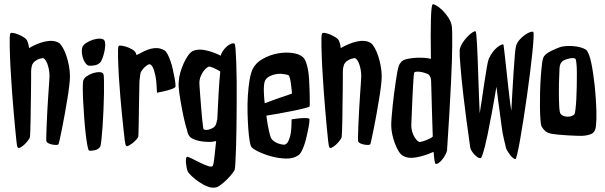

<svg xmlns="http://www.w3.org/2000/svg" viewBox="-20 -770 2856 907"><path d="M310.5 -409.2Q310.5 -393.6 307.1 -364.3Q303.7 -335 297.9 -300.3Q292 -265.6 285.6 -229Q279.3 -192.4 272.9 -162.1Q266.6 -131.8 262.2 -111.3Q257.8 -90.8 256.8 -88.9Q254.9 -85.9 246.6 -85.4Q238.3 -85 228 -86.9Q217.8 -88.9 209.5 -92.8Q201.2 -96.7 199.2 -102.5Q198.2 -106.4 198.7 -129.9Q199.2 -153.3 200.7 -186Q202.1 -218.8 204.1 -256.3Q206.1 -293.9 208.5 -326.7Q210.9 -359.4 212.4 -382.8Q213.9 -406.2 213.9 -411.1Q213.9 -428.7 210.4 -444.8Q207 -460.9 202.1 -472.7Q197.3 -484.4 190.9 -490.7Q184.6 -497.1 179.7 -495.1Q167 -493.2 158.2 -488.8Q149.4 -484.4 143.6 -479.5Q136.7 -473.6 132.8 -465.8Q131.8 -463.9 129.4 -454.1Q127 -444.3 127 -431.6Q127 -427.7 127 -403.8Q127 -379.9 126.5 -346.7Q126 -313.5 125.5 -274.9Q125 -236.3 124.5 -203.6Q124 -170.9 123 -147.5Q122.1 -124 121.1 -121.1Q119.1 -115.2 111.3 -105Q103.5 -94.7 93.8 -85.9Q84 -77.1 75.2 -72.8Q66.4 -68.4 63.5 -74.2Q60.5 -77.1 57.6 -103Q54.7 -128.9 51.3 -166.5Q47.9 -204.1 43.9 -248.5Q40 -293 37.1 -334Q34.2 -375 32.2 -408.2Q30.3 -441.4 29.3 -456.1Q28.3 -476.6 27.3 -502.4Q26.4 -528.3 25.9 -551.3Q25.4 -574.2 25.9 -591.3Q26.4 -608.4 29.3 -612.3Q31.2 -616.2 42.5 -614.3Q53.7 -612.3 66.9 -606.9Q80.1 -601.6 91.8 -594.2Q103.5 -586.9 107.4 -580.1Q109.4 -574.2 112.3 -566.9Q115.2 -559.6 117.2 -543Q133.8 -552.7 153.3 -561Q172.9 -569.3 191.9 -573.7Q210.9 -578.1 228.5 -576.7Q246.1 -575.2 259.8 -566.4Q268.6 -559.6 277.8 -543Q287.1 -526.4 294.4 -503.9Q301.8 -481.4 306.2 -456.5Q310.5 -431.6 310.5 -409.2Z M468.8 -419.9Q470.7 -415 471.2 -389.2Q471.7 -363.3 471.2 -326.7Q470.7 -290 468.8 -248.5Q466.8 -207 464.4 -170.4Q461.9 -133.8 459 -107.9Q456.1 -82 453.1 -77.1Q444.3 -63.5 426.8 -60.1Q409.2 -56.6 401.4 -58.6Q397.5 -58.6 393.1 -81.1Q388.7 -103.5 384.8 -137.7Q380.9 -171.9 377.9 -211.9Q375 -252 373 -288.6Q371.1 -325.2 371.1 -352.5Q371.1 -379.9 373 -387.7Q376 -400.4 390.1 -410.2Q404.3 -419.9 420.4 -424.8Q436.5 -429.7 450.7 -429.2Q464.8 -428.7 468.8 -419.9ZM473.6 -578.1Q477.5 -570.3 477.1 -556.6Q476.6 -543 473.6 -528.3Q470.7 -513.7 465.8 -500Q460.9 -486.3 456.1 -478.5Q446.3 -464.8 427.2 -461.4Q408.2 -458 399.4 -460Q392.6 -460.9 385.7 -469.2Q378.9 -477.5 374 -489.7Q369.1 -502 367.2 -516.6Q365.2 -531.2 368.2 -543.9Q371.1 -556.6 386.7 -566.9Q402.3 -577.1 419.9 -582.5Q437.5 -587.9 453.1 -587.4Q468.8 -586.9 473.6 -578.1Z M756.8 -532.2Q764.6 -527.3 772 -513.2Q779.3 -499 785.6 -481Q792 -462.9 796.4 -442.4Q800.8 -421.9 804.2 -404.3Q807.6 -386.7 808.6 -374.5Q809.6 -362.3 808.6 -359.4Q806.6 -355.5 796.9 -351.6Q788.1 -347.7 770.5 -342.8Q752.9 -337.9 721.7 -332Q719.7 -385.7 713.9 -413.6Q708 -441.4 701.2 -453.1Q693.4 -466.8 684.6 -466.8Q675.8 -462.9 668.9 -457.5Q662.1 -452.1 657.2 -446.3Q651.4 -439.5 646.5 -431.6Q644.5 -428.7 642.6 -418Q640.6 -407.2 638.7 -385.7Q638.7 -378.9 638.2 -357.4Q637.7 -335.9 637.2 -307.6Q636.7 -279.3 636.2 -248Q635.7 -216.8 635.3 -189.9Q634.8 -163.1 634.3 -144.5Q633.8 -126 632.8 -123Q630.9 -118.2 623 -109.4Q615.2 -100.6 605.5 -93.3Q595.7 -85.9 586.9 -81.5Q578.1 -77.1 575.2 -82Q572.3 -85 569.3 -107.4Q566.4 -129.9 563 -162.6Q559.6 -195.3 555.7 -234.4Q551.8 -273.4 548.8 -309.6Q545.9 -345.7 543.9 -374.5Q542 -403.3 541 -416Q540 -434.6 539.1 -457Q538.1 -479.5 537.6 -499.5Q537.1 -519.5 537.6 -534.7Q538.1 -549.8 541 -552.7Q543 -555.7 554.2 -554.2Q565.4 -552.7 578.6 -548.3Q591.8 -543.9 603.5 -537.1Q615.2 -530.3 619.1 -524.4Q622.1 -519.5 625 -509.8Q643.6 -519.5 660.6 -527.8Q677.7 -536.1 693.8 -540Q710 -543.9 725.6 -542.5Q741.2 -541 756.8 -532.2Z M1088.9 31.2Q1086.9 37.1 1077.1 49.8Q1067.4 62.5 1053.7 76.2Q1040 89.8 1026.4 100.6Q1012.7 111.3 1003.9 114.3Q984.4 120.1 962.4 111.8Q940.4 103.5 920.4 89.8Q900.4 76.2 885.7 62Q871.1 47.9 867.2 41Q864.3 34.2 861.8 22.5Q859.4 10.7 858.4 -1Q857.4 -12.7 858.9 -21Q860.4 -29.3 865.2 -29.3Q870.1 -29.3 888.2 -20Q906.2 -10.7 926.3 -1Q946.3 8.8 963.9 14.6Q981.4 20.5 985.4 12.7Q989.3 5.9 992.7 -25.9Q996.1 -57.6 1001 -103.5Q999 -103.5 997.6 -103Q996.1 -102.5 994.1 -102.5Q985.4 -99.6 969.7 -99.6Q954.1 -99.6 937 -101.6Q919.9 -103.5 903.8 -108.9Q887.7 -114.3 877.9 -123Q874 -127 869.6 -135.3Q865.2 -143.6 863.3 -157.2Q860.4 -163.1 853.5 -190.9Q846.7 -218.8 839.8 -254.4Q833 -290 827.6 -326.2Q822.3 -362.3 824.2 -383.8Q825.2 -405.3 832 -428.2Q838.9 -451.2 848.1 -471.7Q857.4 -492.2 868.2 -507.3Q878.9 -522.5 889.6 -528.3Q913.1 -540 948.2 -533.2Q983.4 -526.4 1023.4 -506.8Q1024.4 -516.6 1032.2 -528.3Q1040 -540 1050.3 -549.3Q1060.5 -558.6 1071.3 -563Q1082 -567.4 1087.9 -563.5Q1090.8 -561.5 1092.8 -536.6Q1094.7 -511.7 1096.2 -472.2Q1097.7 -432.6 1098.1 -382.3Q1098.6 -332 1098.1 -278.8Q1097.7 -225.6 1097.2 -173.8Q1096.7 -122.1 1095.2 -79.1Q1093.8 -36.1 1092.3 -6.8Q1090.8 22.5 1088.9 31.2ZM1020.5 -432.6Q1014.6 -436.5 1006.8 -440.4Q1000 -444.3 991.2 -448.2Q982.4 -452.1 971.7 -455.1Q966.8 -457 958.5 -451.2Q950.2 -445.3 941.9 -434.6Q933.6 -423.8 927.7 -408.7Q921.9 -393.6 921.9 -377Q921.9 -375 922.9 -358.4Q923.8 -341.8 925.8 -318.4Q927.7 -294.9 929.7 -267.6Q931.6 -240.2 934.1 -216.8Q936.5 -193.4 938.5 -177.2Q940.4 -161.1 941.4 -160.2Q945.3 -156.2 952.6 -156.2Q960 -156.2 967.3 -158.2Q974.6 -160.2 980.5 -163.1Q986.3 -166 989.3 -168Q1002 -176.8 1004.9 -202.1Q1006.8 -204.1 1006.8 -212.9Q1009.8 -277.3 1012.7 -329.6Q1015.6 -381.8 1020.5 -432.6Z M1230.5 -282.2Q1246.1 -288.1 1266.1 -295.4Q1286.1 -302.7 1304.7 -309.1Q1323.2 -315.4 1337.9 -320.3Q1352.5 -325.2 1359.4 -328.1Q1358.4 -338.9 1356.9 -353Q1355.5 -367.2 1353.5 -380.4Q1351.6 -393.6 1348.6 -403.3Q1345.7 -413.1 1342.8 -415Q1335 -418 1316.9 -420.4Q1298.8 -422.9 1279.8 -418.9Q1260.7 -415 1245.1 -404.3Q1229.5 -393.6 1227.5 -370.1Q1225.6 -354.5 1226.6 -331.1Q1227.5 -307.6 1230.5 -282.2ZM1442.4 -266.6Q1441.4 -264.6 1418.9 -258.8Q1396.5 -252.9 1365.2 -246.6Q1334 -240.2 1298.8 -233.9Q1263.7 -227.5 1238.3 -223.6Q1243.2 -184.6 1250 -153.8Q1256.8 -123 1261.7 -115.2Q1266.6 -108.4 1274.4 -102.5Q1281.2 -97.7 1291.5 -93.3Q1301.8 -88.9 1316.4 -86.9Q1327.1 -84 1336.9 -94.7Q1344.7 -104.5 1351.1 -128.9Q1357.4 -153.3 1357.4 -206.1Q1387.7 -210.9 1404.8 -211.9Q1421.9 -212.9 1429.7 -211.9Q1439.5 -210.9 1441.4 -209Q1442.4 -206.1 1441.4 -194.3Q1440.4 -182.6 1437 -165.5Q1433.6 -148.4 1429.2 -128.4Q1424.8 -108.4 1418.9 -90.3Q1413.1 -72.3 1406.2 -58.1Q1399.4 -43.9 1391.6 -38.1Q1368.2 -20.5 1333 -21Q1297.9 -21.5 1263.7 -30.8Q1229.5 -40 1202.1 -53.2Q1174.8 -66.4 1168 -75.2Q1163.1 -81.1 1159.2 -105Q1155.3 -128.9 1152.8 -163.1Q1150.4 -197.3 1149.4 -238.3Q1148.4 -279.3 1150.9 -318.4Q1153.3 -357.4 1158.7 -390.6Q1164.1 -423.8 1173.8 -444.3Q1188.5 -473.6 1221.7 -492.2Q1254.9 -510.7 1292 -517.6Q1329.1 -524.4 1362.8 -519.5Q1396.5 -514.6 1413.1 -498Q1422.9 -488.3 1430.7 -459.5Q1438.5 -430.7 1440.4 -389.6Q1440.4 -385.7 1441.4 -367.2Q1442.4 -348.6 1442.9 -327.6Q1443.4 -306.6 1443.4 -288.1Q1443.4 -269.5 1442.4 -266.6Z M1783.2 -409.2Q1783.2 -393.6 1779.8 -364.3Q1776.4 -335 1770.5 -300.3Q1764.6 -265.6 1758.3 -229Q1752 -192.4 1745.6 -162.1Q1739.3 -131.8 1734.9 -111.3Q1730.5 -90.8 1729.5 -88.9Q1727.5 -85.9 1719.2 -85.4Q1710.9 -85 1700.7 -86.9Q1690.4 -88.9 1682.1 -92.8Q1673.8 -96.7 1671.9 -102.5Q1670.9 -106.4 1671.4 -129.9Q1671.9 -153.3 1673.3 -186Q1674.8 -218.8 1676.8 -256.3Q1678.7 -293.9 1681.2 -326.7Q1683.6 -359.4 1685.1 -382.8Q1686.5 -406.2 1686.5 -411.1Q1686.5 -428.7 1683.1 -444.8Q1679.7 -460.9 1674.8 -472.7Q1669.9 -484.4 1663.6 -490.7Q1657.2 -497.1 1652.3 -495.1Q1639.6 -493.2 1630.9 -488.8Q1622.1 -484.4 1616.2 -479.5Q1609.4 -473.6 1605.5 -465.8Q1604.5 -463.9 1602.1 -454.1Q1599.6 -444.3 1599.6 -431.6Q1599.6 -427.7 1599.6 -403.8Q1599.6 -379.9 1599.1 -346.7Q1598.6 -313.5 1598.1 -274.9Q1597.7 -236.3 1597.2 -203.6Q1596.7 -170.9 1595.7 -147.5Q1594.7 -124 1593.8 -121.1Q1591.8 -115.2 1584 -105Q1576.2 -94.7 1566.4 -85.9Q1556.6 -77.1 1547.9 -72.8Q1539.1 -68.4 1536.1 -74.2Q1533.2 -77.1 1530.3 -103Q1527.3 -128.9 1523.9 -166.5Q1520.5 -204.1 1516.6 -248.5Q1512.7 -293 1509.8 -334Q1506.8 -375 1504.9 -408.2Q1502.9 -441.4 1502 -456.1Q1501 -476.6 1500 -502.4Q1499 -528.3 1498.5 -551.3Q1498 -574.2 1498.5 -591.3Q1499 -608.4 1502 -612.3Q1503.9 -616.2 1515.1 -614.3Q1526.4 -612.3 1539.6 -606.9Q1552.7 -601.6 1564.5 -594.2Q1576.2 -586.9 1580.1 -580.1Q1582 -574.2 1585 -566.9Q1587.9 -559.6 1589.8 -543Q1606.4 -552.7 1626 -561Q1645.5 -569.3 1664.6 -573.7Q1683.6 -578.1 1701.2 -576.7Q1718.8 -575.2 1732.4 -566.4Q1741.2 -559.6 1750.5 -543Q1759.8 -526.4 1767.1 -503.9Q1774.4 -481.4 1778.8 -456.5Q1783.2 -431.6 1783.2 -409.2Z M2114.3 -646.5Q2117.2 -623 2116.2 -552.7Q2116.2 -522.5 2114.7 -479.5Q2113.3 -436.5 2110.4 -376.5Q2107.4 -316.4 2103 -237.8Q2098.6 -159.2 2091.8 -59.6Q2089.8 -49.8 2083.5 -38.1Q2077.1 -26.4 2069.3 -16.6Q2061.5 -6.8 2052.7 -0.5Q2043.9 5.9 2037.1 3.9Q2035.2 2.9 2032.7 -11.7Q2030.3 -26.4 2028.3 -52.7Q1984.4 -33.2 1945.3 -26.4Q1906.2 -19.5 1881.8 -35.2Q1872.1 -41 1862.8 -56.2Q1853.5 -71.3 1845.7 -91.8Q1837.9 -112.3 1833 -135.3Q1828.1 -158.2 1828.1 -178.7Q1828.1 -193.4 1830.1 -217.8Q1832 -242.2 1835 -271Q1837.9 -299.8 1841.8 -329.6Q1845.7 -359.4 1849.6 -384.8Q1853.5 -410.2 1856.4 -427.7Q1859.4 -445.3 1861.3 -449.2Q1863.3 -460.9 1868.7 -468.8Q1874 -476.6 1877.9 -480.5Q1887.7 -488.3 1906.7 -492.2Q1925.8 -496.1 1946.8 -497.1Q1967.8 -498 1986.3 -496.6Q2004.9 -495.1 2013.7 -492.2H2015.6Q2013.7 -613.3 2015.6 -678.7Q2017.6 -744.1 2023.4 -749Q2027.3 -752 2041 -744.1Q2054.7 -736.3 2069.8 -721.7Q2085 -707 2098.1 -687Q2111.3 -667 2114.3 -646.5ZM1965.8 -99.6Q1979.5 -102.5 1990.7 -106.9Q2002 -111.3 2009.8 -115.2Q2018.6 -119.1 2024.4 -125Q2023.4 -150.4 2022.5 -182.1Q2021.5 -213.9 2020.5 -248Q2019.5 -282.2 2018.6 -317.9Q2017.6 -353.5 2016.6 -386.7Q2016.6 -397.5 2013.2 -405.3Q2009.8 -413.1 2004.9 -418Q2002 -419.9 1993.2 -423.3Q1984.4 -426.8 1973.1 -429.2Q1961.9 -431.6 1951.7 -431.6Q1941.4 -431.6 1937.5 -427.7Q1935.5 -426.8 1934.1 -408.7Q1932.6 -390.6 1931.2 -363.8Q1929.7 -336.9 1928.2 -305.7Q1926.8 -274.4 1925.8 -247.1Q1924.8 -219.7 1923.8 -200.2Q1922.9 -180.7 1922.9 -178.7Q1922.9 -162.1 1927.2 -147.5Q1931.6 -132.8 1938.5 -121.6Q1945.3 -110.4 1953.1 -104Q1960.9 -97.7 1965.8 -99.6Z M2499 -619.1Q2502 -616.2 2500.5 -588.9Q2499 -561.5 2494.6 -518.6Q2490.2 -475.6 2483.4 -421.9Q2476.6 -368.2 2468.8 -313Q2460.9 -257.8 2452.6 -204.6Q2444.3 -151.4 2437 -110.4Q2429.7 -69.3 2423.8 -43.9Q2418 -18.6 2415 -18.6Q2409.2 -18.6 2401.9 -24.9Q2394.5 -31.2 2388.2 -40Q2381.8 -48.8 2376.5 -57.6Q2371.1 -66.4 2370.1 -72.3Q2368.2 -83 2360.8 -111.3Q2353.5 -139.6 2348.6 -180.7Q2344.7 -208 2340.8 -239.3Q2336.9 -264.6 2333 -296.9Q2329.1 -329.1 2325.2 -360.4Q2321.3 -339.8 2316.9 -312.5Q2312.5 -285.2 2307.6 -259.8Q2302.7 -230.5 2295.9 -199.2Q2290 -167 2283.7 -135.7Q2277.3 -104.5 2271 -79.6Q2264.6 -54.7 2259.3 -39.1Q2253.9 -23.4 2251 -23.4Q2245.1 -21.5 2237.3 -26.4Q2229.5 -31.2 2221.7 -39.6Q2213.9 -47.9 2208 -57.1Q2202.1 -66.4 2201.2 -74.2Q2190.4 -149.4 2182.6 -209.5Q2174.8 -269.5 2169.4 -315.9Q2164.1 -362.3 2160.6 -396.5Q2157.2 -430.7 2155.3 -455.1Q2150.4 -511.7 2151.4 -534.2Q2154.3 -550.8 2165 -567.4Q2175.8 -584 2188 -596.7Q2200.2 -609.4 2211.4 -616.7Q2222.7 -624 2226.6 -622.1Q2228.5 -621.1 2230.5 -602.1Q2232.4 -583 2233.9 -552.7Q2235.4 -522.5 2236.8 -482.9Q2238.3 -443.4 2239.7 -400.9Q2241.2 -358.4 2242.7 -314.9Q2244.1 -271.5 2246.1 -234.4Q2251 -262.7 2256.8 -303.2Q2262.7 -343.8 2268.6 -382.8Q2274.4 -421.9 2279.8 -452.6Q2285.2 -483.4 2289.1 -492.2Q2296.9 -509.8 2307.1 -523.4Q2317.4 -537.1 2327.6 -545.4Q2337.9 -553.7 2346.2 -557.6Q2354.5 -561.5 2357.4 -560.5Q2358.4 -560.5 2360.4 -544.9Q2362.3 -529.3 2365.2 -503.9Q2368.2 -478.5 2371.6 -445.8Q2375 -413.1 2378.9 -378.4Q2382.8 -343.8 2386.7 -309.6Q2390.6 -275.4 2395.5 -247.1Q2397.5 -286.1 2400.4 -335.4Q2403.3 -384.8 2406.2 -430.2Q2409.2 -475.6 2412.1 -510.3Q2415 -544.9 2418 -553.7Q2422.9 -569.3 2434.6 -582.5Q2446.3 -595.7 2459.5 -605Q2472.7 -614.3 2483.9 -618.2Q2495.1 -622.1 2499 -619.1Z M2749 -534.2Q2755.9 -528.3 2762.2 -511.7Q2768.6 -495.1 2773.4 -471.7Q2778.3 -448.2 2782.2 -420.9Q2786.1 -393.6 2789.1 -367.2Q2792 -340.8 2793.5 -317.9Q2794.9 -294.9 2795.9 -280.3Q2796.9 -262.7 2797.4 -243.7Q2797.9 -224.6 2797.4 -207.5Q2796.9 -190.4 2795.4 -176.8Q2793.9 -163.1 2791 -156.2Q2785.2 -141.6 2771 -136.2Q2756.8 -130.9 2739.3 -128.9Q2730.5 -127.9 2709.5 -128.4Q2688.5 -128.9 2664.6 -130.4Q2640.6 -131.8 2619.1 -133.8Q2597.7 -135.7 2586.9 -137.7Q2565.4 -142.6 2556.2 -150.4Q2546.9 -158.2 2538.1 -172.9Q2535.2 -178.7 2533.2 -202.6Q2531.2 -226.6 2530.8 -260.3Q2530.3 -293.9 2531.2 -333Q2532.2 -372.1 2534.7 -407.2Q2537.1 -442.4 2540.5 -468.8Q2543.9 -495.1 2549.8 -503.9Q2559.6 -517.6 2583.5 -529.3Q2607.4 -541 2627 -547.9Q2636.7 -550.8 2652.8 -552.2Q2668.9 -553.7 2687 -552.2Q2705.1 -550.8 2721.7 -546.4Q2738.3 -542 2749 -534.2ZM2694.3 -231.4Q2696.3 -235.4 2698.7 -255.4Q2701.2 -275.4 2702.6 -303.7Q2704.1 -332 2704.6 -364.3Q2705.1 -396.5 2705.1 -423.8Q2705.1 -451.2 2703.1 -470.2Q2701.2 -489.3 2698.2 -492.2Q2693.4 -496.1 2684.1 -495.6Q2674.8 -495.1 2665 -492.7Q2655.3 -490.2 2647.5 -486.8Q2639.6 -483.4 2636.7 -480.5Q2624 -469.7 2623 -445.3Q2623 -438.5 2621.6 -406.7Q2620.1 -375 2620.1 -338.4Q2620.1 -301.8 2621.6 -270.5Q2623 -239.3 2627.9 -232.4Q2632.8 -225.6 2642.1 -222.2Q2651.4 -218.8 2661.6 -218.8Q2671.9 -218.8 2681.2 -222.2Q2690.4 -225.6 2694.3 -231.4Z"/></svg>

Font: Jolly Lodger
Style: Regular
Weight: 400
Designer: Stuart Sandler
Foundry: Font Diner, Inc
Version: Version 1.000